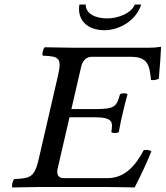

<svg xmlns="http://www.w3.org/2000/svg" viewBox="-20 -823 729 845"><path d="M402.2 -343H294.2L337.6 -531C342.9 -554 359.3 -573 383.3 -573H555.3C630.3 -573 638 -537 644.7 -471C656.3 -469 668 -472 678.9 -476C682.9 -515 688.9 -606 688.8 -614C689.2 -616 688.4 -617 685.4 -617C667.8 -614 659.5 -613 635.5 -613H295.5C295.5 -613 226.8 -614 177 -615C169.6 -609 163.8 -584 168.4 -578C237.7 -575 253.6 -570 235.4 -491L150.2 -122C131.9 -43 113.8 -38 43.1 -35C35.7 -29 29.9 -4 34.5 2C83.8 1 155 0 155 0H445C493 0 572.5 2 572.5 2C597.6 -46 627.2 -109 646.2 -157C637.6 -163 626.1 -165 612.4 -162C576.7 -94 529 -39 453 -39H260C238 -39 227.5 -54 233.5 -80L285.9 -307H393.9C478.9 -307 476.8 -285 469.9 -242C474.5 -236 495.5 -236 502.9 -242C508.3 -274 512.7 -293.2 520.3 -326C527.7 -358 533.6 -380.7 541.2 -408C536.6 -414 515.6 -414 508.2 -408C493.2 -356 487.2 -343 402.2 -343ZM601.4 -803H573.4C557.4 -764 500.3 -742 451.3 -742C398.3 -742 356.4 -764 357.4 -803H329.4C318.2 -733 366.3 -690 439.3 -690C505.3 -690 579 -732 601.4 -803Z"/></svg>

Font: Linux Libertine Mono O
Style: Mono Oblique
Weight: 400
Italic angle: -13°
Designer: Philipp H. Poll
Foundry: Philipp H. Poll
Version: Version 5.1.7